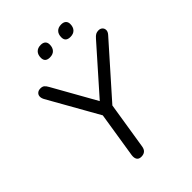

<svg xmlns="http://www.w3.org/2000/svg" viewBox="-252 -1020 1152 1152"><g transform="rotate(-45 323.5 -444.0)"><path d="M258.4 6.9Q238.5 6.9 230 -5.9Q221.5 -18.7 224.4 -41L275.7 -365.1L284.4 -308.3L90.3 -651.7Q81.6 -668.3 82.8 -681.6Q83.9 -695 93.9 -703.4Q103.8 -711.9 120.3 -711.9Q135.8 -711.9 145 -704.9Q154.2 -697.8 163.4 -680.9L326.6 -391H304.9L566.7 -686.8Q578.8 -700.8 588.8 -706.4Q598.7 -711.9 612.8 -711.9Q628.2 -711.9 637.7 -703Q647.2 -694 647.4 -680.2Q647.7 -666.3 635 -651.7L330.3 -308.3L358.1 -365.1L305.4 -33.7Q299.1 6.9 258.4 6.9ZM466.3 -802.4Q425.5 -802.4 425.5 -839.3Q425.5 -865.9 439.8 -880.5Q454 -895.2 479.5 -895.2Q499.1 -895.2 509.7 -885.6Q520.3 -876 520.3 -858.3Q520.3 -832.3 506.3 -817.4Q492.3 -802.4 466.3 -802.4ZM292.1 -802.4Q251.8 -802.4 251.8 -839.3Q251.8 -865.9 266.1 -880.5Q280.3 -895.2 305.8 -895.2Q325.5 -895.2 335.8 -885.6Q346.1 -876 346.1 -858.3Q346.1 -832.3 332.1 -817.4Q318.1 -802.4 292.1 -802.4Z"/></g></svg>

Font: Nunito Variable Extra Light
Style: Italic
Weight: 200
Italic angle: -9°
Designer: Vernon Adams
Foundry: Vernon Adams
Version: Version 3.602